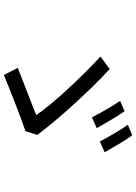

<svg xmlns="http://www.w3.org/2000/svg" viewBox="125 -875 706 996"><g transform="rotate(90 478.0 -377.0)"><path d="M557 -670Q566 -658 578 -639Q590 -620 602 -599.5Q614 -579 625.5 -559.5Q637 -540 645 -526L589 -501Q581 -516 570 -536Q559 -556 547.5 -576.5Q536 -597 524 -615.5Q512 -634 503 -647ZM682 -710Q691 -698 703 -679.5Q715 -661 727 -640.5Q739 -620 750.5 -600.5Q762 -581 770 -567L714 -542Q706 -557 695 -577Q684 -597 672 -617Q660 -637 648.5 -655.5Q637 -674 627 -687ZM660 -156Q630 -146 590 -131Q550 -116 509 -100Q468 -84 430.5 -69Q393 -54 369 -44L332 -116Q354 -125 388 -138Q422 -151 457.5 -165Q493 -179 525.5 -191.5Q558 -204 577 -212Q557 -242 521.5 -285Q486 -328 443 -374.5Q400 -421 355.5 -466Q311 -511 273 -545L338 -593Q384 -551 434.5 -499Q485 -447 531.5 -395.5Q578 -344 617 -297Q656 -250 680 -217Z"/></g></svg>

Font: Kinto Sans
Style: Regular
Weight: 400
Designer: Authors: Ryoko NISHIZUKA  (kana & ideographs); Paul D. Hunt (Latin, Greek & Cyrillic); Wenlong ZHANG  (bopomofo); Sandol
Foundry: Adobe Systems Incorporated, ookami Inc.
Version: Version 0.001